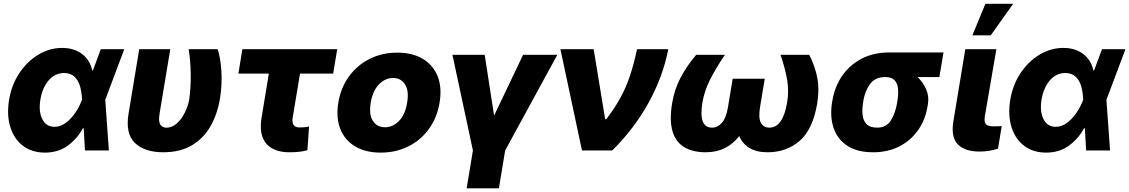

<svg xmlns="http://www.w3.org/2000/svg" viewBox="-20 -811 6087 1035"><path d="M221.2 11.7Q151.9 11.2 104 -24.9Q56.2 -61 35.9 -125Q15.6 -189 28.8 -272.5Q43 -356 85.7 -418.9Q128.4 -481.9 188.5 -517.3Q248.5 -552.7 315.4 -552.7Q378.9 -552.7 421.9 -520.3Q464.8 -487.8 477.1 -431.6H481L523.4 -545.9H649.9L547.4 -272.9L566.9 0H438L431.2 -119.6H426.8Q397.5 -64.5 345.9 -26.4Q294.4 11.7 221.2 11.7ZM422.4 -272.9 421.9 -274.4Q420.9 -311 412.1 -343.5Q403.3 -376 382.6 -396.5Q361.8 -417 325.7 -417.5Q275.4 -417 241.7 -377Q208 -336.9 197.8 -274.4Q187 -210.4 208 -168.9Q229 -127.4 273.9 -127.4Q306.6 -127.4 335.7 -149.4Q364.7 -171.4 387 -204.6Q409.2 -237.8 421.4 -271.5Z M730.5 -545.9H897.9L840.3 -199.2Q833 -154.8 844.7 -138.7Q856.4 -122.6 876.5 -122.6Q907.7 -122.6 933.3 -145.8Q959 -168.9 976.6 -204.6Q994.1 -240.2 1000.5 -277.3Q1009.3 -343.8 1008.1 -414.3Q1006.8 -484.9 997.1 -545.9H1153.3Q1168.5 -501 1173.3 -429Q1178.2 -356.9 1165.5 -277.3Q1151.4 -194.8 1114.3 -129.9Q1077.1 -64.9 1014.2 -27.6Q951.2 9.8 859.9 9.8Q759.3 9.8 707 -40.8Q654.8 -91.3 673.3 -200.2Z M1797.9 -545.9 1775.9 -414.1H1597.2L1557.6 -176.3Q1549.8 -124 1594.2 -124Q1611.8 -124 1622.1 -125.2Q1632.3 -126.5 1646 -128.9L1637.2 -1.5Q1614.3 4.9 1592.5 7.3Q1570.8 9.8 1540 9.8Q1455.6 9.8 1415.3 -36.9Q1375 -83.5 1390.1 -176.8L1429.2 -414.1H1265.1L1286.6 -545.9Z M2032.2 11.7Q1951.2 11.7 1895 -21.5Q1838.9 -54.7 1814.7 -115.2Q1790.5 -175.8 1803.7 -257.8Q1817.4 -339.4 1861.8 -399.9Q1906.2 -460.4 1973.4 -493.9Q2040.5 -527.3 2121.6 -527.3Q2203.1 -527.3 2259 -493.9Q2314.9 -460.4 2339.1 -399.9Q2363.3 -339.4 2349.6 -257.8Q2335.9 -175.8 2291.7 -115.2Q2247.6 -54.7 2180.7 -21.5Q2113.8 11.7 2032.2 11.7ZM2055.2 -125Q2097.7 -125 2131.1 -159.2Q2164.6 -193.4 2174.8 -257.8Q2185.5 -321.8 2163.3 -356.2Q2141.1 -390.6 2098.6 -390.6Q2056.2 -390.6 2022.7 -356.2Q1989.3 -321.8 1978.5 -257.8Q1967.8 -193.4 1990.2 -159.2Q2012.7 -125 2055.2 -125Z M2495.6 204.1 2529.3 0 2418.9 -515.6H2592.8L2643.1 -189.9H2644.5L2799.8 -515.6H2984.4L2703.1 0L2669.4 204.1Z M3117.2 0 3001 -545.9H3180.2L3242.2 -168H3248Q3294.9 -230 3325.2 -285.4Q3355.5 -340.8 3376 -402.6Q3396.5 -464.4 3414.1 -545.9H3582.5Q3554.2 -398.9 3476.6 -257.8Q3398.9 -116.7 3280.3 0Z M3732.9 -515.6H3887.7Q3836.4 -439.5 3806.6 -379.6Q3776.9 -319.8 3766.6 -258.8Q3744.1 -123 3817.9 -123Q3848.6 -123 3871.6 -149.2Q3894.5 -175.3 3904.3 -233.4L3929.7 -386.7H4102.5L4077.1 -233.4Q4067.4 -174.8 4081.8 -148.9Q4096.2 -123 4127 -123Q4200.7 -123 4223.1 -258.8Q4233.4 -319.3 4223.4 -379.4Q4213.4 -439.5 4187.5 -515.6H4342.3Q4373 -455.6 4385.5 -392.8Q4397.9 -330.1 4385.3 -253.9Q4361.8 -113.3 4290.8 -51.8Q4219.7 9.8 4117.7 9.8Q4058.6 9.8 4020.8 -12.9Q3982.9 -35.6 3964.8 -77.6Q3933.1 -35.6 3887.9 -12.9Q3842.8 9.8 3783.7 9.8Q3715.3 9.8 3669.4 -17.1Q3623.5 -43.9 3605.7 -102.1Q3587.9 -160.2 3603 -253.9Q3615.7 -330.1 3648.9 -392.8Q3682.1 -455.6 3732.9 -515.6Z M4465.3 -258.8 4467.3 -269.5Q4479.5 -343.3 4519.5 -401.9Q4559.6 -460.4 4624.3 -494.4Q4689 -528.3 4774.4 -528.3H5065.9L5043.9 -395.5H4926.3Q4955.6 -368.2 4972.4 -329.8Q4989.3 -291.5 4981.9 -249L4980 -238.3Q4968.8 -166.5 4929.9 -110.6Q4891.1 -54.7 4829.3 -22.5Q4767.6 9.8 4686.5 9.8Q4600.6 9.8 4547.4 -25.4Q4494.1 -60.5 4473.6 -121.3Q4453.1 -182.1 4465.3 -258.8ZM4634.3 -269.5 4632.8 -258.8Q4626.5 -220.7 4630.1 -189.9Q4633.8 -159.2 4652.1 -141.1Q4670.4 -123 4708.5 -123Q4757.8 -122.6 4782.5 -162.1Q4807.1 -201.7 4816.4 -258.8L4817.9 -269.5Q4823.7 -303.7 4821 -332.3Q4818.4 -360.8 4802.5 -378.2Q4786.6 -395.5 4753.9 -395.5H4752.4Q4697.8 -396 4670.4 -358.4Q4643.1 -320.8 4634.3 -269.5Z M5183.6 -545.9H5351.1L5288.6 -182.6Q5284.2 -151.9 5295.2 -140.9Q5306.2 -129.9 5335.9 -129.9Q5351.1 -129.9 5360.8 -130.4Q5370.6 -130.9 5379.9 -131.3L5359.9 -9.8Q5311.5 6.3 5260.7 5.9Q5182.1 6.3 5143.6 -32.5Q5105 -71.3 5119.6 -159.2ZM5221.7 -620.6 5292 -790.5H5441.4L5320.8 -620.6Z M5618.2 11.7Q5548.8 11.2 5501 -24.9Q5453.1 -61 5432.9 -125Q5412.6 -189 5425.8 -272.5Q5439.9 -356 5482.7 -418.9Q5525.4 -481.9 5585.4 -517.3Q5645.5 -552.7 5712.4 -552.7Q5775.9 -552.7 5818.8 -520.3Q5861.8 -487.8 5874 -431.6H5877.9L5920.4 -545.9H6046.9L5944.3 -272.9L5963.9 0H5835L5828.1 -119.6H5823.7Q5794.4 -64.5 5742.9 -26.4Q5691.4 11.7 5618.2 11.7ZM5819.3 -272.9 5818.8 -274.4Q5817.9 -311 5809.1 -343.5Q5800.3 -376 5779.5 -396.5Q5758.8 -417 5722.7 -417.5Q5672.4 -417 5638.7 -377Q5605 -336.9 5594.7 -274.4Q5584 -210.4 5605 -168.9Q5626 -127.4 5670.9 -127.4Q5703.6 -127.4 5732.7 -149.4Q5761.7 -171.4 5783.9 -204.6Q5806.2 -237.8 5818.4 -271.5Z"/></svg>

Font: Inter Display Extra Bold
Style: Italic
Weight: 800
Italic angle: -9.39999°
Designer: Rasmus Andersson
Foundry: rsms
Version: Version 4.000;git-4fc901f